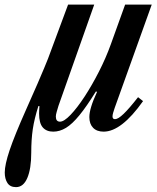

<svg xmlns="http://www.w3.org/2000/svg" viewBox="-108 -544 659 808"><path d="M-40.5 243.5Q-65.5 243.5 -76.8 226Q-88 208.5 -88 182Q-88 149 -67.5 88Q-47 27 1 -81Q31.5 -149.5 49.8 -191.5Q68 -233.5 78 -257.8Q88 -282 94 -297L178.5 -524.5H288.5L138 -98.5Q134 -85 130.5 -73Q127 -61 127 -53.5Q127 -32 144.5 -32Q161.5 -32 189 -60.8Q216.5 -89.5 247.8 -137.2Q279 -185 308.2 -242.2Q337.5 -299.5 358 -356.5L418.5 -524.5H530.5L374.5 -89.5Q370.5 -78 368 -69Q365.5 -60 365.5 -54Q365.5 -42.5 376 -42.5Q389 -42.5 412.2 -64.8Q435.5 -87 473 -135L494 -118.5Q403 10 328 10Q299.5 10 283.8 -6.2Q268 -22.5 268 -51Q268 -69.5 275.8 -95.2Q283.5 -121 300.5 -157.5L295.5 -159Q256.5 -96 226.2 -59Q196 -22 169.8 -6Q143.5 10 116 10Q87.5 10 72 -7.8Q56.5 -25.5 56.5 -66.5Q56.5 -73.5 57 -81.2Q57.5 -89 58 -97.5H53.5Q36.5 -44 30 -0.5Q23.5 43 23.5 99Q23.5 166 7 204.8Q-9.5 243.5 -40.5 243.5Z"/></svg>

Font: Libre Caslon Condensed SemiBold Italic
Style: Regular
Weight: 600
Italic angle: -22.583°
Designer: Pablo Impallari, Rodrigo Fuenzalida, Katja Schimmel, Ertekin Erdin
Foundry: Pablo Impallari, Rodrigo Fuenzalida
Version: Version 2.000; ttfautohint (v1.8.4.7-5d5b);gftools[0.9.33]